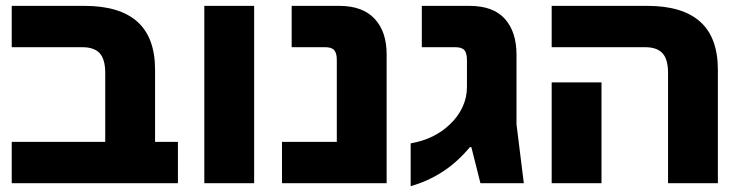

<svg xmlns="http://www.w3.org/2000/svg" viewBox="-20 -625 2539 655"><path d="M339 0V-376Q339 -423 320 -443.5Q301 -464 261 -464H20V-605H268Q388 -605 448.5 -551Q509 -497 509 -387V0ZM20 0V-141H587V0Z M677 0V-605H847V0Z M942 0V-141H1129V-421Q1129 -443 1120.5 -453.5Q1112 -464 1089 -464H975V-605H1137Q1217 -605 1258 -561Q1299 -517 1299 -440V0Z M1381 10V-136Q1422 -143 1455.5 -159.5Q1489 -176 1514 -200Q1542 -226 1557.5 -259Q1573 -292 1573 -328V-420Q1573 -443 1564.5 -453.5Q1556 -464 1533 -464H1419V-605H1581Q1663 -605 1702.5 -560.5Q1742 -516 1742 -439V-201L1767 0H1619L1588 -123H1583Q1563 -99 1539.5 -77.5Q1516 -56 1490.5 -39.5Q1465 -23 1437.5 -10.5Q1410 2 1381 10Z M2259 0V-376Q2259 -423 2240 -443.5Q2221 -464 2181 -464H1862V-605H2188Q2308 -605 2368.5 -551Q2429 -497 2429 -387V0ZM1862 0V-344H2032V0Z"/></svg>

Font: Noto Sans Hebrew ExtraBold
Style: Regular
Weight: 800
Designer: Monotype Design Team
Foundry: Monotype Imaging Inc.
Version: Version 2.003